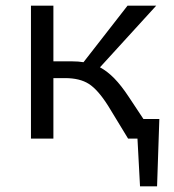

<svg xmlns="http://www.w3.org/2000/svg" viewBox="-20 -488 611 676"><path d="M541 -69 533 168H473L464 0H431L361 -115Q325 -172 293 -192.5Q261 -213 209 -213H168V0H89V-468H168V-272H234Q256 -272 274 -269L429 -468H530L332 -251Q358 -237 382.5 -212Q407 -187 434 -146L485 -69Z"/></svg>

Font: Ysabeau SC Medium
Style: Regular
Weight: 500
Designer: Christian Thalmann (Catharsis Fonts)
Version: Version 0.003